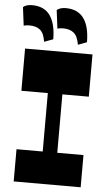

<svg xmlns="http://www.w3.org/2000/svg" viewBox="-63 -1011 601 1051"><g transform="rotate(5 237.5 -485.0)"><path d="M197.5 -133.7V-543H277.5V-133.7ZM53.5 0V-177H421.5V0ZM52.2 -498V-730H422.7V-498ZM338.5 -776Q330.7 -822.8 308.9 -840.5Q287 -858.3 251.2 -858.3Q239 -858.3 232 -857.1Q225 -856 219 -854L206.2 -955.2Q224.5 -970 255 -970Q321.2 -970 353.9 -925.4Q386.5 -880.7 386.7 -794ZM152.5 -776Q146 -822.3 124.4 -840.3Q102.7 -858.3 64.7 -858.3Q53.2 -858.3 46.1 -857.1Q39 -856 33.7 -854L21 -955.2Q38.2 -970 70 -970Q137 -970 169.1 -924.6Q201.2 -879.2 201.5 -794Z"/></g></svg>

Font: Savate ExtraLight
Style: Regular
Weight: 200
Designer: Max Esnée
Foundry: Plomb Type
Version: Version 2.000